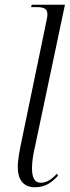

<svg xmlns="http://www.w3.org/2000/svg" viewBox="-20 -780 294 810"><path d="M128 10C173 10 200 -12 225 -39L220 -47C198 -23 176 -9 153 -9C124 -9 115 -33 115 -72C115 -96 120 -130 128 -163L254 -760H114L111 -750H135C170 -750 180 -740 180 -719C180 -713 179 -705 176 -692L71 -185C63 -148 55 -106 55 -75C55 -26 75 10 128 10Z"/></svg>

Font: Noto Serif Display Condensed Light
Style: Italic
Weight: 300
Width: 3
Italic angle: -12°
Designer: Monotype Design Team
Foundry: Monotype Imaging Inc.
Version: Version 2.009